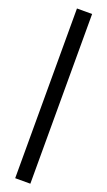

<svg xmlns="http://www.w3.org/2000/svg" viewBox="-195 -843 612 1095"><g transform="rotate(20 111.0 -295.0)"><path d="M65 220H157V-810H65Z"/></g></svg>

Font: Aspekta 500
Style: Regular
Weight: 500
Designer: Ivo Dolenc
Version: Version 2.100